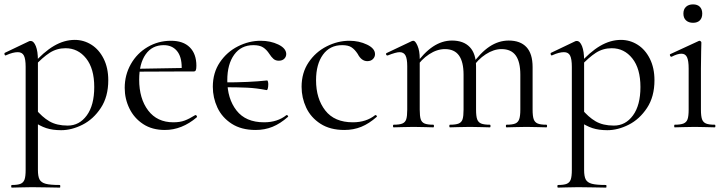

<svg xmlns="http://www.w3.org/2000/svg" viewBox="-22 -581 3318 876"><path d="M32 263Q59 263 72 257.5Q85 252 90 238Q95 224 95 194V-276Q95 -312 87 -327.5Q79 -343 59 -343Q37 -343 6 -329L4 -328Q0 -328 -1.5 -333Q-3 -338 0 -340L111 -393Q113 -394 118 -394Q132 -394 141.5 -370.5Q151 -347 151 -305V194Q151 224 158.5 238Q166 252 186.5 257.5Q207 263 251 263Q253 263 253 269Q253 275 251 275Q217 275 197 274L124 273L69 274Q55 275 32 275Q29 275 29 269Q29 263 32 263ZM125 -30 139 -85Q170 -47 203.5 -27.5Q237 -8 287 -8Q340 -8 374 -54.5Q408 -101 408 -184Q408 -268 371 -314.5Q334 -361 277 -361Q237 -361 204.5 -340Q172 -319 134 -278L126 -286Q177 -344 224 -371.5Q271 -399 319 -399Q360 -399 395 -377Q430 -355 451 -313Q472 -271 472 -215Q472 -140 438 -88.5Q404 -37 354.5 -12Q305 13 257 13Q218 13 189 3.5Q160 -6 125 -30Z M547 -180Q547 -239 575 -288.5Q603 -338 651.5 -366.5Q700 -395 758 -395Q814 -395 844 -365Q874 -335 874 -281Q874 -267 871.5 -261Q869 -255 862 -255H806L807 -273Q807 -323 785 -349Q763 -375 725 -375Q672 -375 642.5 -333Q613 -291 613 -218Q613 -131 654 -77Q695 -23 769 -23Q799 -23 820.5 -31Q842 -39 869 -56H870Q873 -56 875.5 -52.5Q878 -49 876 -46Q808 12 730 12Q672 12 631 -15Q590 -42 568.5 -86Q547 -130 547 -180ZM594 -267 821 -271V-255L595 -254Z M996 -183V-205Q1117 -205 1197 -214Q1199 -214 1200.5 -208.5Q1202 -203 1202 -197Q1202 -186 1200 -177.5Q1198 -169 1194 -170Q1148 -179 1105 -181Q1062 -183 996 -183ZM949 -185Q949 -249 981 -296.5Q1013 -344 1063.5 -369.5Q1114 -395 1167 -395Q1212 -395 1247.5 -378Q1283 -361 1284 -335Q1284 -322 1275 -313Q1266 -304 1250 -304Q1235 -304 1225.5 -312.5Q1216 -321 1207 -335Q1194 -355 1178 -365Q1162 -375 1134 -375Q1078 -375 1046.5 -331.5Q1015 -288 1015 -215Q1015 -131 1057 -77Q1099 -23 1183 -23Q1244 -23 1285 -56H1286Q1289 -56 1291.5 -53Q1294 -50 1292 -48Q1257 -17 1221.5 -2.5Q1186 12 1144 12Q1079 12 1035 -16.5Q991 -45 970 -90Q949 -135 949 -185Z M1354 -185Q1354 -249 1386 -296.5Q1418 -344 1468.5 -369.5Q1519 -395 1572 -395Q1616 -395 1652.5 -377.5Q1689 -360 1689 -334Q1689 -321 1679.5 -311.5Q1670 -302 1654 -302Q1627 -302 1610 -335Q1597 -355 1582 -365Q1567 -375 1539 -375Q1483 -375 1451.5 -331.5Q1420 -288 1420 -215Q1420 -131 1462 -77Q1504 -23 1588 -23Q1649 -23 1690 -56H1691Q1694 -56 1696.5 -53Q1699 -50 1697 -48Q1662 -17 1626.5 -2.5Q1591 12 1549 12Q1484 12 1440 -16.5Q1396 -45 1375 -90Q1354 -135 1354 -185Z M2289 -12Q2316 -12 2329 -17.5Q2342 -23 2347 -37.5Q2352 -52 2352 -81V-240Q2352 -299 2331 -328Q2310 -357 2266 -357Q2231 -357 2194.5 -333.5Q2158 -310 2132 -270L2128 -282Q2170 -341 2211.5 -368.5Q2253 -396 2299 -396Q2352 -396 2380 -366Q2408 -336 2408 -275V-81Q2408 -51 2413 -37Q2418 -23 2431 -17.5Q2444 -12 2471 -12Q2474 -12 2474 -6Q2474 0 2471 0Q2448 0 2434 -1L2380 -2L2326 -1Q2312 0 2289 0Q2286 0 2286 -6Q2286 -12 2289 -12ZM2031 -12Q2058 -12 2071 -17.5Q2084 -23 2088.5 -37Q2093 -51 2093 -81V-240Q2093 -299 2072 -328Q2051 -357 2008 -357Q1972 -357 1936 -333.5Q1900 -310 1874 -270L1870 -282Q1912 -341 1953.5 -368.5Q1995 -396 2040 -396Q2093 -396 2121.5 -366Q2150 -336 2150 -277V-81Q2150 -51 2155 -37Q2160 -23 2173 -17.5Q2186 -12 2213 -12Q2216 -12 2216 -6Q2216 0 2213 0Q2190 0 2176 -1L2122 -2L2067 -1Q2054 0 2031 0Q2028 0 2028 -6Q2028 -12 2031 -12ZM1774 -12Q1801 -12 1814 -17.5Q1827 -23 1831.5 -37Q1836 -51 1836 -81V-279Q1836 -313 1828 -328Q1820 -343 1801 -343Q1785 -343 1747 -328H1745Q1741 -328 1739.5 -332.5Q1738 -337 1742 -339L1858 -394Q1860 -395 1864 -395Q1873 -395 1883 -372Q1893 -349 1893 -313V-81Q1893 -51 1897.5 -37Q1902 -23 1915 -17.5Q1928 -12 1955 -12Q1958 -12 1958 -6Q1958 0 1955 0Q1932 0 1919 -1L1865 -2L1810 -1Q1797 0 1774 0Q1771 0 1771 -6Q1771 -12 1774 -12Z M2524 263Q2551 263 2564 257.5Q2577 252 2582 238Q2587 224 2587 194V-276Q2587 -312 2579 -327.5Q2571 -343 2551 -343Q2529 -343 2498 -329L2496 -328Q2492 -328 2490.5 -333Q2489 -338 2492 -340L2603 -393Q2605 -394 2610 -394Q2624 -394 2633.5 -370.5Q2643 -347 2643 -305V194Q2643 224 2650.5 238Q2658 252 2678.5 257.5Q2699 263 2743 263Q2745 263 2745 269Q2745 275 2743 275Q2709 275 2689 274L2616 273L2561 274Q2547 275 2524 275Q2521 275 2521 269Q2521 263 2524 263ZM2617 -30 2631 -85Q2662 -47 2695.5 -27.5Q2729 -8 2779 -8Q2832 -8 2866 -54.5Q2900 -101 2900 -184Q2900 -268 2863 -314.5Q2826 -361 2769 -361Q2729 -361 2696.5 -340Q2664 -319 2626 -278L2618 -286Q2669 -344 2716 -371.5Q2763 -399 2811 -399Q2852 -399 2887 -377Q2922 -355 2943 -313Q2964 -271 2964 -215Q2964 -140 2930 -88.5Q2896 -37 2846.5 -12Q2797 13 2749 13Q2710 13 2681 3.5Q2652 -6 2617 -30Z M3056 -12Q3083 -12 3096.5 -17.5Q3110 -23 3115 -37Q3120 -51 3120 -81V-268Q3120 -304 3112.5 -320Q3105 -336 3087 -336Q3069 -336 3042 -322H3041Q3037 -322 3035 -327Q3033 -332 3036 -334L3166 -394L3170 -395Q3172 -395 3175 -392.5Q3178 -390 3178 -387Q3178 -380 3177 -347Q3176 -314 3176 -269V-81Q3176 -51 3181 -37Q3186 -23 3199 -17.5Q3212 -12 3239 -12Q3242 -12 3242 -6Q3242 0 3239 0Q3216 0 3202 -1L3148 -2L3094 -1Q3080 0 3056 0Q3054 0 3054 -6Q3054 -12 3056 -12ZM3096 -519Q3096 -539 3108 -550Q3120 -561 3140 -561Q3160 -561 3171 -550Q3182 -539 3182 -519Q3182 -499 3171 -488Q3160 -477 3140 -477Q3120 -477 3108 -488Q3096 -499 3096 -519Z"/></svg>

Font: Cormorant Infant
Style: Regular
Weight: 400
Designer: Christian Thalmann (Catharsis Fonts)
Foundry: Catharsis Fonts
Version: Version 4.000